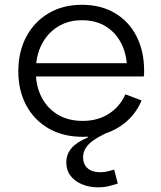

<svg xmlns="http://www.w3.org/2000/svg" viewBox="-20 -562 673 802"><path d="M326 9.5Q243.5 9.5 183 -25.5Q122.5 -60.5 89.5 -122.2Q56.5 -184 56.5 -264.5Q56.5 -346 89.8 -408.5Q123 -471 182.8 -506.5Q242.5 -542 322 -542Q402 -542 460.5 -507Q519 -472 550.5 -410Q582 -348 582 -267Q582 -257.5 581.8 -252Q581.5 -246.5 580.5 -242.5H509.5Q510 -248.5 510.2 -255.8Q510.5 -263 510.5 -272.5Q510.5 -332 487.8 -378.2Q465 -424.5 423 -451Q381 -477.5 322 -477.5Q264.5 -477.5 221 -450.2Q177.5 -423 153.5 -375.2Q129.5 -327.5 129.5 -264.5Q129.5 -203.5 153.2 -156.8Q177 -110 221 -83.5Q265 -57 325.5 -57Q388.5 -57 434.8 -86.8Q481 -116.5 503.5 -168L571.5 -142.5Q542 -72 477.2 -31.2Q412.5 9.5 326 9.5ZM102 -242.5V-298H559L580 -242.5ZM457 146.5 472 205Q458.5 209.5 437 215Q415.5 220.5 389 220.5Q353.5 220.5 323.5 208.2Q293.5 196 275.2 173Q257 150 257 116.5Q257 82 278.8 56.8Q300.5 31.5 347 12V-16H447Q382 11 354.5 36.8Q327 62.5 327 95Q327 124 346 140.8Q365 157.5 398.5 157.5Q414 157.5 429 154Q444 150.5 457 146.5Z"/></svg>

Font: Hepta Slab
Style: Regular
Weight: 400
Designer: Michael LaGattuta
Foundry: Michael LaGattuta
Version: Version 1.100